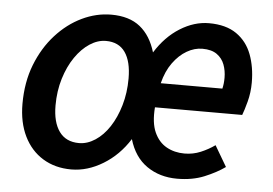

<svg xmlns="http://www.w3.org/2000/svg" viewBox="-43 -559 890 627"><g transform="rotate(5 402.5 -245.5)"><path d="M211 12Q158 12 118 -12.5Q78 -37 56 -82Q34 -127 34 -188Q34 -259 56.5 -316.5Q79 -374 117 -416Q155 -458 202 -480.5Q249 -503 298 -503Q357 -503 392.5 -474.5Q428 -446 444 -392Q477 -445 523.5 -474Q570 -503 618 -503Q674 -503 708.5 -479Q743 -455 758.5 -414Q774 -373 774 -322Q774 -289 766 -259Q758 -229 752 -214H466Q462 -163 476 -132Q490 -101 516 -86.5Q542 -72 575 -72Q603 -72 628 -82.5Q653 -93 674 -108L714 -40Q686 -20 647 -4Q608 12 558 12Q501 12 459 -17Q417 -46 400 -104Q366 -50 315 -19Q264 12 211 12ZM229 -76Q256 -76 282 -93Q308 -110 328 -140.5Q348 -171 360 -212Q372 -253 372 -300Q372 -356 351 -386Q330 -416 288 -416Q261 -416 235 -399Q209 -382 188 -351.5Q167 -321 154.5 -280Q142 -239 142 -192Q142 -137 164 -106.5Q186 -76 229 -76ZM478 -294H680Q682 -302 683 -311Q684 -320 684 -330Q684 -353 676.5 -373Q669 -393 651.5 -405.5Q634 -418 604 -418Q578 -418 553 -403.5Q528 -389 508 -361.5Q488 -334 478 -294Z"/></g></svg>

Font: Source Sans 3 SemiBold
Style: Italic
Weight: 600
Italic angle: -11°
Designer: Paul D. Hunt
Foundry: Adobe
Version: Version 3.046;hotconv 1.0.118;makeotfexe 2.5.65603